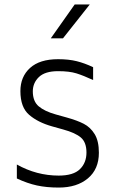

<svg xmlns="http://www.w3.org/2000/svg" viewBox="-20 -829 528 866"><path d="M56 0ZM56 -24V-87Q145 -37 245 -37Q311 -37 340.5 -66Q370 -95 370 -141Q370 -187 345 -208.5Q320 -230 265 -245L215 -259Q151 -277 111.5 -311Q72 -345 72 -418Q72 -483 115.5 -522.5Q159 -562 242 -562Q290 -562 326 -553Q362 -544 400 -526V-468Q357 -488 325 -498Q293 -508 242 -508Q183 -508 155.5 -481.5Q128 -455 128 -417Q128 -372 154.5 -349.5Q181 -327 231 -313L281 -299Q328 -286 358 -270.5Q388 -255 407 -224Q426 -193 426 -140Q426 -66 376.5 -24.5Q327 17 245 17Q190 17 146.5 7.5Q103 -2 56 -24ZM317 -809H385L264 -656H209Z"/></svg>

Font: Biryani UltraLight
Style: Regular
Weight: 250
Designer: Dan Reynolds and Mathieu Réguer
Foundry: Dan Reynolds and Mathieu Réguer
Version: Version 1.003; ttfautohint (v1.1) -l 5 -r 5 -G 72 -x 0 -D la